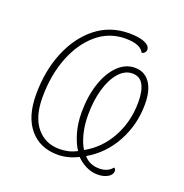

<svg xmlns="http://www.w3.org/2000/svg" viewBox="-108 -643 736 770"><g transform="rotate(20 259.5 -258.0)"><path d="M389 30Q364 30 340 18.5Q316 7 298 -12Q255 10 211 10Q136 10 92 -41.5Q48 -93 48 -188Q48 -289 81.5 -370Q115 -451 175 -498.5Q235 -546 316 -546Q357 -546 381.5 -536Q406 -526 406 -508Q406 -502 401.5 -496.5Q397 -491 389 -489Q382 -504 362.5 -512.5Q343 -521 309 -521Q240 -521 187.5 -476.5Q135 -432 105.5 -356Q76 -280 76 -186Q76 -103 112.5 -58.5Q149 -14 210 -14Q229 -14 247 -18Q265 -22 284 -32Q268 -55 256 -95Q244 -135 244 -182Q244 -251 262 -305.5Q280 -360 312 -392Q344 -424 385 -424Q426 -424 449 -391.5Q472 -359 472 -300Q472 -213 432 -139Q392 -65 321 -24Q345 5 388 5Q403 5 417.5 -0.5Q432 -6 442 -19Q450 -16 450 -7Q450 9 432.5 19.5Q415 30 389 30ZM305 -44Q370 -80 407 -148Q444 -216 444 -299Q444 -346 429.5 -372.5Q415 -399 383 -399Q351 -399 325.5 -370Q300 -341 286 -292Q272 -243 272 -182Q272 -138 281.5 -101.5Q291 -65 305 -44Z"/></g></svg>

Font: Noto Serif Thin
Style: Italic
Weight: 100
Italic angle: -12°
Designer: Monotype Design Team
Foundry: Monotype Imaging Inc.
Version: Version 2.014; ttfautohint (v1.8.4.7-5d5b)